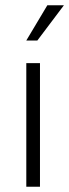

<svg xmlns="http://www.w3.org/2000/svg" viewBox="-20 -710 263 730"><path d="M80 0V-470H132V0ZM122 -556H80L160 -690H223Z"/></svg>

Font: Mukta Malar ExtraLight
Style: Regular
Weight: 275
Designer: Aadarsh Rajan, Girish Dalvi, Yashodeep Gholap
Foundry: Ek Type
Version: Version 2.538;PS 1.000;hotconv 16.6.51;makeotf.lib2.5.65220;